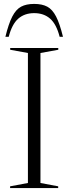

<svg xmlns="http://www.w3.org/2000/svg" viewBox="-20 -960 348 980"><path d="M277 -9V0H31.5V-9L122.5 -26V-689.5L32 -706V-715H277.5V-706L186.5 -689.5V-26ZM154.5 -893Q105.5 -893 73.2 -864.8Q41 -836.5 24.5 -772H7.5Q24 -839.5 42.8 -875.8Q61.5 -912 87.8 -926Q114 -940 154.5 -940Q195 -940 221.2 -926Q247.5 -912 266.2 -875.8Q285 -839.5 301.5 -772H284.5Q268 -836.5 235.8 -864.8Q203.5 -893 154.5 -893Z"/></svg>

Font: Newsreader Display Light
Style: Regular
Weight: 300
Designer: Hugues Gentile
Foundry: Production Type
Version: Version 1.001